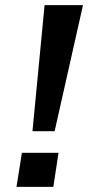

<svg xmlns="http://www.w3.org/2000/svg" viewBox="-20 -725 349 745"><path d="M106 -216 153 -705H302L192 -216ZM44 0 65 -132H207L187 0Z"/></svg>

Font: Nunito Sans 7pt Expanded SemiBold
Style: Italic
Weight: 600
Width: 7
Italic angle: -9°
Designer: Vernon Adams
Foundry: Vernon Adams
Version: Version 3.101;gftools[0.9.27]